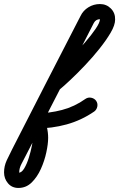

<svg xmlns="http://www.w3.org/2000/svg" viewBox="-165 -597 589 949"><path d="M128 -153Q116 -143 100.5 -144.5Q85 -146 75 -158Q66 -170 67.5 -185.5Q69 -201 81 -211Q95 -222 124 -250Q153 -278 188 -314Q223 -350 255 -387Q287 -424 308 -455Q329 -486 329 -502Q329 -502 329 -502Q309 -502 299 -484Q215 -320 131 -155.5Q47 9 -38 173Q-47 191 -58.5 212.5Q-70 234 -70 255Q-70 259 -71 258Q-73 257 -74 257Q-58 257 -45 235Q-32 213 -22.5 182.5Q-13 152 -7.5 124Q-2 96 -2 84Q-2 69 -5 52Q-8 35 -17 22Q-23 14 -22.5 4Q-22 -6 -17 -15Q-12 -24 -4 -30.5Q4 -37 14 -37Q79 -37 141.5 -53.5Q204 -70 257 -108Q270 -117 285.5 -114Q301 -111 310 -99Q319 -86 316 -70.5Q313 -55 301 -46Q237 -2 164 18Q91 38 14 38Q4 38 5.5 26Q7 14 14 1Q21 -12 30 -20.5Q39 -29 45 -20Q60 2 66.5 30Q73 58 73 84Q73 114 64 156Q55 198 37 238Q19 278 -8.5 305Q-36 332 -74 332Q-106 332 -125.5 309Q-145 286 -145 255Q-145 224 -131.5 195Q-118 166 -104 139Q-20 -25 64 -189.5Q148 -354 233 -518Q246 -545 272 -561Q298 -577 329 -577Q361 -577 383 -555Q405 -533 404 -500Q404 -473 382 -435.5Q360 -398 326.5 -356Q293 -314 255 -274Q217 -234 183 -202Q149 -170 128 -153Q128 -153 128 -153Q128 -153 128 -153Z"/></svg>

Font: FRB American Cursive Guidelines Extrabold
Style: Bold Italic
Weight: 800
Italic angle: -25°
Version: Version 2.0;Modular Font Editor K font №1